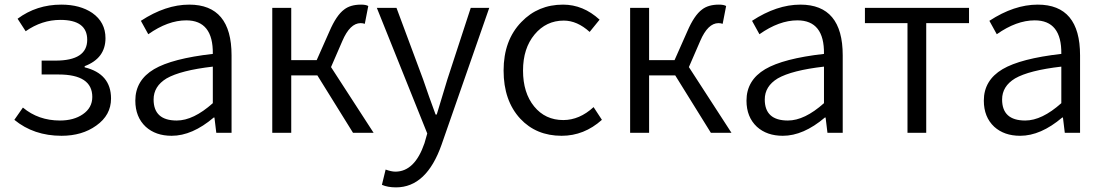

<svg xmlns="http://www.w3.org/2000/svg" viewBox="-20 -574 4771 830"><path d="M42 -56 79 -109Q146 -53 239 -53Q299 -53 338 -80Q379 -108 379 -155Q379 -252 233 -252H160V-312H220Q357 -312 357 -402Q357 -488 241 -488Q161 -488 91 -439L56 -493Q138 -554 245 -554Q326 -554 379 -518Q436 -478 436 -409Q436 -322 346 -288V-283Q460 -255 460 -148Q460 -76 396 -31Q335 13 246 13Q126 13 42 -56Z M610 -26Q565 -68 565 -139Q565 -227 646 -275Q724 -321 900 -341Q902 -486 785 -486Q706 -486 621 -426L589 -484Q696 -554 798 -554Q981 -554 981 -335V0H915L907 -66H904Q811 13 722 13Q653 13 610 -26ZM900 -128V-286Q761 -270 700 -235Q644 -201 644 -144Q644 -53 744 -53Q816 -53 900 -128Z M1157 -540H1239V-314H1349L1404 -438Q1434 -508 1468 -533Q1495 -554 1541 -554Q1562 -554 1572 -548L1557 -471Q1548 -474 1539 -474Q1493 -474 1460 -397L1411 -284L1595 0H1506L1352 -248H1239V0H1157Z M1631 225 1647 159Q1672 168 1689 168Q1773 168 1815 45L1827 3L1609 -540H1694L1809 -231L1835 -156Q1852 -108 1863 -79H1868L1914 -231L2015 -540H2095L1889 51Q1824 236 1692 236Q1656 236 1631 225Z M2229 -61Q2157 -139 2157 -269Q2157 -400 2234 -479Q2306 -554 2414 -554Q2501 -554 2572 -489L2529 -436Q2475 -485 2417 -485Q2341 -485 2291 -425Q2241 -365 2241 -269Q2241 -173 2289 -114Q2337 -55 2415 -55Q2485 -55 2546 -111L2582 -56Q2505 13 2408 13Q2298 13 2229 -61Z M2704 -540H2786V-314H2896L2951 -438Q2981 -508 3015 -533Q3042 -554 3088 -554Q3109 -554 3119 -548L3104 -471Q3095 -474 3086 -474Q3040 -474 3007 -397L2958 -284L3142 0H3053L2899 -248H2786V0H2704Z M3252 -26Q3207 -68 3207 -139Q3207 -227 3288 -275Q3366 -321 3542 -341Q3544 -486 3427 -486Q3348 -486 3263 -426L3231 -484Q3338 -554 3440 -554Q3623 -554 3623 -335V0H3557L3549 -66H3546Q3453 13 3364 13Q3295 13 3252 -26ZM3542 -128V-286Q3403 -270 3342 -235Q3286 -201 3286 -144Q3286 -53 3386 -53Q3458 -53 3542 -128Z M3903 -474H3719V-540H4169V-474H3984V0H3903Z M4278 -26Q4233 -68 4233 -139Q4233 -227 4314 -275Q4392 -321 4568 -341Q4570 -486 4453 -486Q4374 -486 4289 -426L4257 -484Q4364 -554 4466 -554Q4649 -554 4649 -335V0H4583L4575 -66H4572Q4479 13 4390 13Q4321 13 4278 -26ZM4568 -128V-286Q4429 -270 4368 -235Q4312 -201 4312 -144Q4312 -53 4412 -53Q4484 -53 4568 -128Z"/></svg>

Font: Source Han Sans CN Normal
Style: Regular
Weight: 350
Designer: Ryoko NISHIZUKA 西塚涼子 (kana, bopomofo & ideographs); Paul D. Hunt (Latin, Greek & Cyrillic); Sandoll Communications 산돌커뮤니
Foundry: Adobe
Version: Version 2.004;hotconv 1.0.118;makeotfexe 2.5.65603